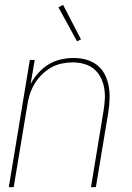

<svg xmlns="http://www.w3.org/2000/svg" viewBox="-20 -765 540 785"><path d="M16 0 102 -520H122L105 -421Q117 -445 136.5 -466.5Q156 -488 179 -502Q202 -516 228.5 -522Q255 -528 281 -528Q308 -528 333 -521Q358 -514 377.5 -498.5Q397 -483 408.5 -460.5Q420 -438 424.5 -412.5Q429 -387 428 -360.5Q427 -334 423 -307L372 0H352L403 -310Q407 -334 408.5 -358Q410 -382 406 -405Q402 -428 391.5 -448.5Q381 -469 364 -483Q347 -497 324 -503.5Q301 -510 277 -510Q255 -510 231.5 -505Q208 -500 187.5 -488Q167 -476 149.5 -458.5Q132 -441 120 -420Q108 -399 101 -376.5Q94 -354 91 -331L36 0ZM295 -596 219 -735 238 -745 311 -604Z"/></svg>

Font: Iosevka Thin
Style: Italic
Weight: 100
Italic angle: -9°
Monospace: yes
Designer: Belleve Invis
Foundry: Belleve Invis
Version: Version 32.5.0; ttfautohint (v1.8.4)